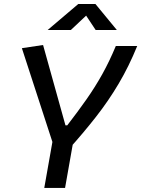

<svg xmlns="http://www.w3.org/2000/svg" viewBox="-20 -918 690 938"><path d="M196.3 0 247.6 -290H349.1L297.9 0ZM241.7 -207 86.9 -682.6 190.4 -698.2 299.8 -305.7H308.6Q360.4 -372.6 402.3 -432.4Q444.3 -492.2 479.5 -555.2Q514.6 -618.2 545.9 -693.4H650.4Q609.9 -593.8 559.8 -509.3Q509.8 -424.8 448.7 -346.9Q387.7 -269 314.5 -187.5ZM212.9 -771.5 362.3 -898.4H446.3L550.8 -771.5H447.3L380.9 -871.6H432.6L326.2 -771.5Z"/></svg>

Font: Cascadia Code PL
Style: Italic
Weight: 400
Italic angle: -10°
Monospace: yes
Designer: Aaron Bell
Foundry: Saja Typeworks
Version: Version 2404.023